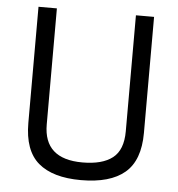

<svg xmlns="http://www.w3.org/2000/svg" viewBox="-51 -744 742 801"><g transform="rotate(5 320.0 -343.5)"><path d="M155 -210Q155 -65 317 -65Q400 -65 443 -98.5Q486 -132 486 -210V-696H562V-210Q562 -95 500.5 -43Q439 9 317 9Q199 9 138.5 -42.5Q78 -94 78 -210V-696H155Z"/></g></svg>

Font: TypoPRO Titillium Text
Style: 400 wt
Weight: 400
Designer: Accademia di Belle Arti di Urbino and others
Foundry: Accademia di Belle Arti di Urbino and others.
Version: Version 25.000